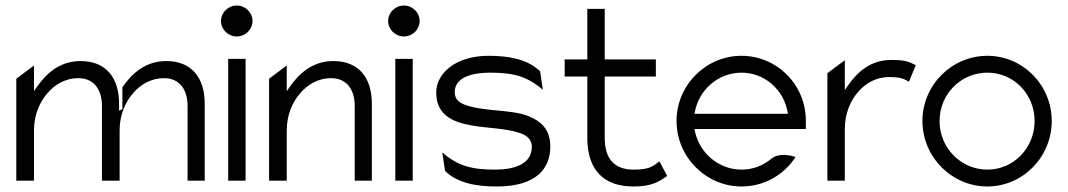

<svg xmlns="http://www.w3.org/2000/svg" viewBox="-20 -664 3866 695"><path d="M39 -10H103V-192C103 -249 124 -295 152 -327C177 -356 214 -381 264 -381C322 -381 349 -337 349 -281V-10H413V-192C413 -249 434 -295 462 -327C487 -356 524 -381 574 -381C632 -381 659 -337 659 -281V-10H721V-289C721 -382 674 -443 582 -443C507 -443 458 -399 423 -348V-269L411 -263V-289C411 -382 364 -443 272 -443C196 -443 147 -398 112 -347L103 -334V-427L39 -379Z M780 -588C780 -557 806 -532 837 -532C868 -532 894 -557 894 -588C894 -619 868 -644 837 -644C806 -644 780 -619 780 -588ZM806 -10H869V-451H806Z M954 -10H1018V-192C1018 -249 1039 -295 1067 -327C1092 -356 1129 -381 1179 -381C1237 -381 1264 -337 1264 -281V-10H1326V-289C1326 -382 1279 -443 1187 -443C1111 -443 1062 -398 1027 -347L1018 -334V-427L954 -379Z M1385 -588C1385 -557 1411 -532 1442 -532C1473 -532 1499 -557 1499 -588C1499 -619 1473 -644 1442 -644C1411 -644 1385 -619 1385 -588ZM1411 -10H1474V-451H1411Z M1559 -329C1559 -249 1617 -222 1687 -210C1740 -200 1811 -200 1860 -183C1882 -176 1905 -163 1905 -132C1905 -71 1844 -50 1772 -50C1688 -50 1638 -63 1581 -112L1591 -45C1638 0 1706 11 1778 11C1925 11 1972 -57 1972 -134C1972 -197 1937 -226 1892 -244C1832 -268 1734 -260 1668 -283C1647 -290 1626 -301 1626 -330C1626 -385 1690 -401 1754 -401C1838 -401 1888 -388 1945 -339L1935 -406C1888 -451 1820 -462 1748 -462C1630 -462 1559 -399 1559 -329Z M2024 -387H2106V-159C2108 -49 2165 11 2273 11C2338 11 2363 -5 2395 -27L2367 -80C2342 -61 2330 -50 2273 -50C2202 -50 2169 -92 2169 -164V-387H2354V-449H2169V-632H2106V-449H2024Z M2429 -226C2429 -95 2536 11 2664 11C2746 11 2818 -31 2860 -96C2844 -101 2800 -112 2773 -90C2743 -65 2706 -50 2664 -50C2582 -50 2511 -110 2495 -191L2494 -197H2897V-227C2897 -358 2792 -462 2664 -462C2536 -462 2429 -357 2429 -226ZM2494 -252 2495 -258C2510 -340 2581 -401 2664 -401C2747 -401 2817 -340 2831 -258L2832 -252Z M2975 -10H3038V-196C3038 -253 3058 -299 3086 -331C3111 -360 3148 -385 3198 -385C3239 -385 3253 -379 3270 -368L3295 -428C3270 -440 3261 -447 3206 -447C3130 -447 3082 -402 3047 -351L3038 -338V-446L2975 -399Z M3319 -226C3319 -95 3426 11 3554 11C3682 11 3787 -95 3787 -226C3787 -357 3682 -462 3554 -462C3426 -462 3319 -357 3319 -226ZM3381 -226C3381 -324 3459 -401 3554 -401C3649 -401 3725 -324 3725 -226C3725 -128 3649 -50 3554 -50C3459 -50 3381 -128 3381 -226Z"/></svg>

Font: Charger Sport
Style: Lit
Weight: 300
Designer: Jasper
Foundry: Cannot Into Space Fonts
Version: Version 1.1